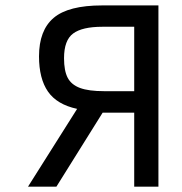

<svg xmlns="http://www.w3.org/2000/svg" viewBox="-20 -696 680 716"><path d="M84.5 0 267.6 -290Q192.4 -306.2 158.9 -354.5Q125.5 -402.8 125.5 -485.8Q125.5 -583 180.2 -629.4Q234.9 -675.8 360.8 -675.8H570.8V0H480.5V-275.9H362.8L190.4 0ZM367.7 -356H480.5V-596.2H361.8Q286.6 -596.2 252.7 -571Q218.8 -545.9 218.8 -479Q218.8 -432.1 232.4 -406Q246.1 -379.9 278.6 -367.9Q311 -356 367.7 -356Z"/></svg>

Font: Cadman
Style: Regular
Weight: 400
Designer: Paul James MIller
Foundry: High-Logic / Made with FontCreator
Version: Version 2.114;March 28, 2021;FontCreator 13.0.0.2683 64-bit